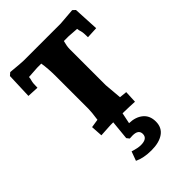

<svg xmlns="http://www.w3.org/2000/svg" viewBox="-230 -635 962 962"><g transform="rotate(-45 251.5 -154.0)"><path d="M366 -463H332Q324 -434 324 -414V-158Q324 -153 332 -65L372 -61L369 4Q335 2 284 1L272 59Q317 60 345 83Q373 106 373 148.5Q373 191 341.5 213Q310 235 255.5 235Q201 235 163 217L181 168Q216 179 236 179Q283 179 283 146Q283 115 241 115L220 116L209 102L219 0H200L131 4L127 -58L172 -65Q179 -114 179 -135V-366Q179 -421 172 -463H143Q141 -463 81 -459Q81 -450 77 -437Q73 -424 73 -391L12 -394L17 -530L32 -543Q104 -536 120 -536H383L471 -543L485 -530L492 -394L431 -391Q431 -424 427 -436.5Q423 -449 422 -459Q374 -463 366 -463Z"/></g></svg>

Font: Andada SC
Style: Bold
Weight: 700
Designer: Carolina Giovagnoli
Foundry: Carolina Giovagnoli
Version: Version 1.003